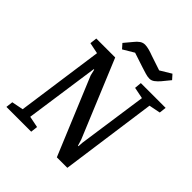

<svg xmlns="http://www.w3.org/2000/svg" viewBox="-221 -967 1112 1112"><g transform="rotate(45 334.5 -411.5)"><path d="M13 0 18 -43 89 -57 164 -591 96 -605 101 -648H256L453 -173L465 -134H469L471 -165L532 -591L462 -605L466 -648H669L664 -605L594 -591L512 0H426L229 -474L220 -512H216L151 -57L221 -43L216 0ZM483 -701Q467 -701 447.5 -707Q428 -713 409 -719L318 -749L251 -709L226 -737L267 -786Q280 -803 294.5 -813Q309 -823 326 -823Q341 -823 361 -817.5Q381 -812 399 -805L489 -775L557 -816L582 -788L541 -738Q527 -722 513 -711.5Q499 -701 483 -701Z"/></g></svg>

Font: Faustina Light Medium
Style: Italic
Weight: 500
Italic angle: -8°
Version: Version 1.200